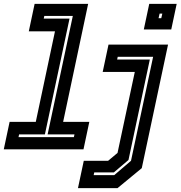

<svg xmlns="http://www.w3.org/2000/svg" viewBox="-54 -770 932 990"><path d="M-34.5 0 -4.5 -141.5H130.5L229.5 -608.5H94.5L124.5 -750H400.5L271.5 -141.5H406.5L376.5 0ZM41.5 -63H327L330 -77H191.5L321.5 -688H174.5L171.5 -674H304.5L177.5 -77H44.5ZM348 200 378 59H503.5L552 18.5L641 -399H475.5L505.5 -540H812.5L677 97L552 200ZM429 133H535L621.5 59L735.5 -477H553L550 -463H718.5L608.5 55L533 119H432ZM687.5 -618 715.5 -750H857L829 -618ZM763.5 -676H777.5L783 -700H769Z"/></svg>

Font: Tourney Thin
Style: Bold Italic
Weight: 700
Italic angle: -12°
Version: Version 1.015